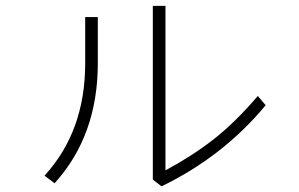

<svg xmlns="http://www.w3.org/2000/svg" viewBox="-20 -661 1040 668"><path d="M134.8 -49.8Q276.4 -204.1 276.4 -440.4V-601.6H320.3V-440.4Q320.3 -189.5 169.9 -23.4ZM511.7 -36.1V-640.6H555.7V-68.4Q645.5 -116.2 721.2 -174.8Q796.9 -233.4 877 -327.1L904.3 -294.9Q755.9 -116.2 542 -12.7Z"/></svg>

Font: Gothic A1 ExtraLight
Style: Regular
Weight: 275
Designer: HanYang I&C Co.,Ltd.
Foundry: HanYang I&C Co.,Ltd.
Version: Version 2.50